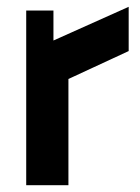

<svg xmlns="http://www.w3.org/2000/svg" viewBox="-20 -544 411 564"><path d="M57 0H181V-312L358 -394V-524L137 -425V-513H57Z"/></svg>

Font: Lineal
Style: Bold
Weight: 700
Designer: Created by Frank Adebiaye with contributions from Anton Moglia & Ariel Martín Pérez
Created by Frank ADEBIAYE with FontF
Foundry: Velvetyne Type Foundry
Version: Version 2.000;Glyphs 3.2 (3227)